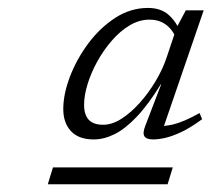

<svg xmlns="http://www.w3.org/2000/svg" viewBox="-20 -724 534 484"><path d="M100.5 -259.5 113.5 -302H415.5L402.5 -259.5ZM346.5 -407.5 386 -510.5V-512.5Q354 -460.5 324.8 -429.8Q295.5 -399 268.8 -385.8Q242 -372.5 216.5 -372.5Q178 -372.5 158.8 -393.5Q139.5 -414.5 139.5 -449Q139.5 -486.5 156.2 -530.5Q173 -574.5 202.2 -614Q231.5 -653.5 270.2 -678.8Q309 -704 353 -704Q385 -704 404.8 -686.8Q424.5 -669.5 436 -640.5L424.5 -627Q414 -651 397 -662.8Q380 -674.5 357 -674.5Q331 -674.5 306.8 -660Q282.5 -645.5 261.8 -621.5Q241 -597.5 225.2 -569Q209.5 -540.5 200.8 -512Q192 -483.5 192 -460Q192 -434.5 203.8 -422Q215.5 -409.5 240 -409.5Q262.5 -409.5 286 -424.5Q309.5 -439.5 331.8 -464.2Q354 -489 372 -519Q390 -549 400 -579L425.5 -655L448.5 -698H493.5L387 -388L366 -406.5Q389 -404 416 -410.2Q443 -416.5 483 -439L489.5 -423.5Q461 -402.5 437.8 -391.5Q414.5 -380.5 396.8 -376.5Q379 -372.5 366 -372.5Q349 -372.5 344 -380.5Q339 -388.5 346.5 -407.5Z"/></svg>

Font: Newsreader 9pt Light
Style: Italic
Weight: 300
Italic angle: -17°
Designer: Hugues Gentile
Foundry: Production Type
Version: Version 1.003